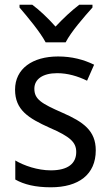

<svg xmlns="http://www.w3.org/2000/svg" viewBox="-20 -786 468 816"><path d="M174 -606H259C282 -651 338 -715 373 -754V-766H317C282 -739 252 -711 216 -673C184 -709 148 -743 117 -766H63V-754C98 -713 150 -651 174 -606ZM387 -147C387 -231 334 -268 245 -307C156 -346 126 -364 126 -409C126 -449 161 -475 223 -475C268 -475 311 -462 350 -443L380 -511C335 -533 285 -546 227 -546C118 -546 44 -494 44 -405C44 -319 100 -284 191 -243C279 -205 304 -181 304 -140C304 -92 270 -62 196 -62C140 -62 82 -82 45 -104V-23C82 -2 130 10 196 10C314 10 387 -44 387 -147Z"/></svg>

Font: Noto Sans Lao SemiCondensed
Style: Regular
Weight: 400
Width: 4
Designer: Monotype Design Team
Foundry: Monotype Imaging Inc.
Version: Version 2.004